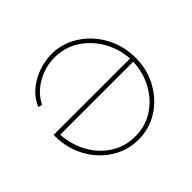

<svg xmlns="http://www.w3.org/2000/svg" viewBox="-134 -680 844 844"><g transform="rotate(-45 288.0 -258.5)"><path d="M285 10Q216 10 159.5 -26Q103 -62 69.5 -123Q36 -184 35 -258Q35 -261 35 -263.5Q35 -266 35 -269H510Q505 -336 473 -390Q441 -444 390.5 -475.5Q340 -507 279 -507Q219 -507 167 -476.5Q115 -446 93 -398L74 -403Q88 -439 119.5 -467Q151 -495 193 -511Q235 -527 280 -527Q331 -527 376.5 -505.5Q422 -484 456.5 -446.5Q491 -409 510.5 -359.5Q530 -310 530 -254Q530 -181 497 -121Q464 -61 408.5 -25.5Q353 10 285 10ZM284 -10Q346 -10 395.5 -41Q445 -72 476 -126.5Q507 -181 510 -249H56Q61 -180 92 -126Q123 -72 173 -41Q223 -10 284 -10Z"/></g></svg>

Font: Raleway Thin
Style: Regular
Weight: 100
Designer: Matt McInerney, Pablo Impallari, Rodrigo Fuenzalida
Foundry: Matt McInerney, Pablo Impallari, Rodrigo Fuenzalida
Version: Version 4.026